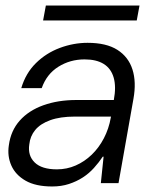

<svg xmlns="http://www.w3.org/2000/svg" viewBox="-20 -663 541 695"><path d="M169 12Q109 12 72.5 -9Q36 -30 21 -64Q6 -98 12 -137Q19 -190 51.5 -226.5Q84 -263 137 -282Q190 -301 256 -301H392Q401 -349 391.5 -382Q382 -415 355.5 -431.5Q329 -448 286 -448Q234 -448 191.5 -421.5Q149 -395 131 -344H57Q73 -398 110 -434.5Q147 -471 196.5 -489.5Q246 -508 297 -508Q365 -508 405 -482.5Q445 -457 459.5 -411.5Q474 -366 463 -305L409 0H345L355 -96H352Q338 -75 320 -55Q302 -35 279.5 -20.5Q257 -6 229.5 3Q202 12 169 12ZM186 -50Q222 -50 254 -64Q286 -78 312 -103Q338 -128 356 -162.5Q374 -197 381 -237L382 -241H251Q198 -241 162 -228Q126 -215 107.5 -192.5Q89 -170 86 -140Q80 -100 105.5 -75Q131 -50 186 -50ZM136 -589 146 -643H485L475 -589Z"/></svg>

Font: DM Sans 36pt Light
Style: Italic
Weight: 300
Italic angle: -10°
Designer: Colophon Foundry, Jonny Pinhorn
Foundry: Colophon Foundry
Version: Version 4.004;gftools[0.9.30]